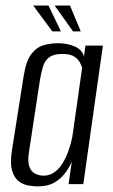

<svg xmlns="http://www.w3.org/2000/svg" viewBox="-20 -658 402 686"><path d="M115.3 8Q101.1 8 82.1 4.9Q63.1 1.8 47.2 -10.1Q31.2 -22 23.3 -48.1Q15.4 -74.2 22.7 -121L64.5 -386Q72.9 -440.7 92.4 -465.5Q111.9 -490.3 137.2 -496.9Q162.5 -503.6 187.6 -503.6Q220.5 -503.6 246.8 -492.1Q273.2 -480.5 280.2 -456.2L285.2 -495H347.6L277.6 0H225L236.5 -79.8Q228.5 -61.3 213.8 -41Q199.1 -20.7 175.3 -6.3Q151.4 8 115.3 8ZM135.5 -30.4Q157.9 -30.4 174.7 -42.8Q191.5 -55.2 203.3 -74.2Q215.1 -93.2 222.8 -114.2Q230.5 -135.2 234.7 -152.7Q238.9 -170.2 239.9 -179.3L273.6 -417.1Q271.6 -422.4 266 -433.7Q260.5 -445 246.4 -455.1Q232.4 -465.3 202.8 -465.3Q172 -465.3 156.1 -453.4Q140.2 -441.6 133.8 -420.8Q127.4 -399.9 122.6 -371.8L82.9 -110.9Q79.1 -83.5 83.6 -67Q88.1 -50.4 97.6 -42.9Q107.2 -35.4 117.6 -32.9Q128.1 -30.4 135.5 -30.4ZM268.6 -545.7H240.9L175.3 -638.2H230.1ZM197.6 -545.7H167L98.6 -638.2H153.3Z"/></svg>

Font: Alumni Sans Thin
Style: Italic
Weight: 100
Italic angle: -8°
Designer: Robert E. Leuschke
Foundry: Robert E. Leuschke
Version: Version 1.016